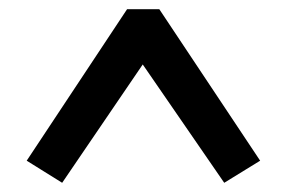

<svg xmlns="http://www.w3.org/2000/svg" viewBox="-20 -732 622 417"><path d="M115 -335 38 -383 256 -712H326L545 -383L467 -335L290 -592Z"/></svg>

Font: Literata 12pt SemiBold
Style: Regular
Weight: 600
Designer: Latin by Veronika Burian and Jose Scaglione. Greek by Irene Vlachou. Cyrillic by Vera Evstafieva.
Foundry: TypeTogether
Version: Version 3.002